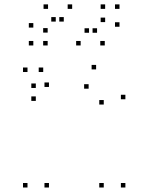

<svg xmlns="http://www.w3.org/2000/svg" viewBox="-20 -824 660 854"><path d="M537.7 10V-10H517.7V10ZM537.7 -382.5V-402.5H517.7V-382.5ZM407.5 -515.3V-535.3H387.5V-515.3ZM139.3 -432.7V-452.7H119.3V-432.7ZM139.3 -375.2V-395.2H119.3V-375.2ZM374.2 -429.5V-449.5H354.2V-429.5ZM441.5 -359V-379H421.5V-359ZM441.5 10V-10H421.5V10ZM197.8 10V-10H177.8V10ZM197.8 -437.2V-457.2H177.8V-437.2ZM172.2 -503.7V-523.7H152.2V-503.7ZM102.3 -503.7V-523.7H82.3V-503.7ZM102.3 10V-10H82.3V10ZM193.7 -784.5V-804.5H173.7V-784.5ZM128.2 -701.3V-721.3H108.2V-701.3ZM128.2 -621.8V-641.8H108.2V-621.8ZM192 -621.8V-641.8H172V-621.8ZM192 -679V-699H172V-679ZM228 -728V-748H208V-728ZM263.7 -728V-748H243.7V-728ZM338.7 -621.8V-641.8H318.7V-621.8ZM446 -621.8V-641.8H426V-621.8ZM511.5 -705V-725H491.5V-705ZM511.5 -784.5V-804.5H491.5V-784.5ZM447.7 -784.5V-804.5H427.7V-784.5ZM447.7 -725.7V-745.7H427.7V-725.7ZM411.7 -678.3V-698.3H391.7V-678.3ZM376 -678.3V-698.3H356V-678.3ZM301 -784.5V-804.5H281V-784.5Z"/></svg>

Font: Monaspace Krypton Dots Var
Style: Regular
Weight: 400
Designer: Riley Cran and the Lettermatic Team
Version: Version 1.100 (Monaspace Krypton Dots)